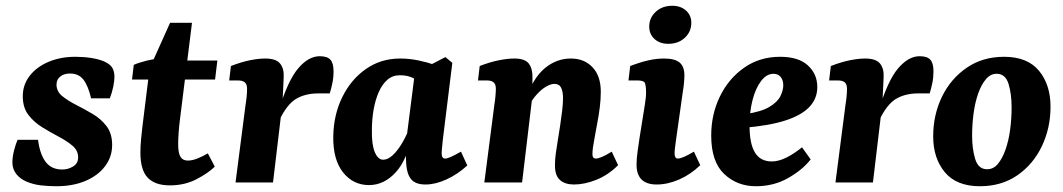

<svg xmlns="http://www.w3.org/2000/svg" viewBox="-20 -633 3689 666"><path d="M176 13Q148 13 122 10Q96 7 72 -3Q49 -13 36 -30Q23 -47 23 -69Q23 -89 29 -112Q35 -135 41 -148H112Q118 -99 138 -72Q158 -45 196 -45Q216 -45 233.5 -55.5Q251 -66 251 -87Q251 -111 231.5 -127.5Q212 -144 183.5 -159Q155 -174 126.5 -191.5Q98 -209 78.5 -234.5Q59 -260 59 -299Q59 -339 83 -370Q107 -401 148.5 -418.5Q190 -436 241 -436Q270 -436 296 -432Q322 -428 341 -420Q363 -410 370 -397Q377 -384 377 -367Q377 -353 373 -333Q369 -313 361 -292H296Q286 -335 269.5 -356.5Q253 -378 223 -378Q202 -378 189 -367.5Q176 -357 176 -340Q176 -316 195.5 -300Q215 -284 243.5 -269.5Q272 -255 301 -238Q330 -221 349.5 -195.5Q369 -170 369 -130Q369 -89 344.5 -56.5Q320 -24 276.5 -5.5Q233 13 176 13Z M569 10Q518 10 492.5 -16.5Q467 -43 467 -104Q467 -127 469.5 -152Q472 -177 474 -194L499 -396L570 -554H646L604 -217Q601 -193 599.5 -171Q598 -149 598 -133Q598 -102 606 -89Q614 -76 632 -76Q647 -76 665.5 -83.5Q684 -91 701 -101L725 -55Q703 -33 662 -11.5Q621 10 569 10ZM438 -357 444 -408Q462 -416 488.5 -422.5Q515 -429 543 -432L587 -423H734L726 -357Z M797 0 832 -271Q834 -282 835.5 -297.5Q837 -313 837 -325Q837 -341 829 -347.5Q821 -354 805 -354H775L781 -404Q817 -418 847 -424Q877 -430 900 -430Q938 -430 952 -412Q966 -394 964 -364L960 -277L927 0ZM946 -247Q978 -353 1014 -395.5Q1050 -438 1089 -438Q1115 -438 1126 -426Q1137 -414 1137 -386Q1137 -364 1133 -345Q1129 -326 1124 -309H1084Q1039 -309 1007 -290Q975 -271 948 -214Z M1260 9Q1205 9 1170 -35Q1135 -79 1136 -159Q1137 -234 1167 -295.5Q1197 -357 1249 -393.5Q1301 -430 1368 -430Q1400 -430 1431 -423.5Q1462 -417 1485 -409L1449 -340Q1430 -354 1411.5 -363Q1393 -372 1367 -372Q1342 -372 1324 -356.5Q1306 -341 1294 -314Q1282 -287 1276 -253Q1270 -219 1270 -182Q1269 -132 1280 -105.5Q1291 -79 1309 -79Q1322 -79 1335.5 -89Q1349 -99 1364 -120Q1379 -141 1393 -172L1408 -165Q1393 -79 1352.5 -35Q1312 9 1260 9ZM1456 7Q1421 7 1406 -11.5Q1391 -30 1389 -65Q1388 -78 1388 -100Q1388 -122 1388 -137L1419 -380L1525 -435L1549 -415L1516 -148Q1515 -136 1513.5 -122.5Q1512 -109 1512 -101Q1512 -83 1524 -83Q1531 -83 1543.5 -88.5Q1556 -94 1579 -107L1601 -59Q1567 -28 1528.5 -10.5Q1490 7 1456 7Z M1971 7Q1940 7 1922.5 -8.5Q1905 -24 1905 -59Q1905 -81 1908 -101.5Q1911 -122 1915 -147Q1919 -171 1923 -197.5Q1927 -224 1930 -249Q1933 -274 1933 -292Q1933 -315 1926.5 -328.5Q1920 -342 1903 -342Q1891 -342 1875 -333Q1859 -324 1842 -305.5Q1825 -287 1811 -259L1801 -285Q1830 -364 1870.5 -397Q1911 -430 1960 -430Q2007 -430 2035.5 -399.5Q2064 -369 2064 -315Q2064 -288 2060.5 -260.5Q2057 -233 2052 -207Q2047 -181 2043 -158Q2039 -137 2037 -123Q2035 -109 2035 -98Q2035 -83 2047 -83Q2054 -83 2067.5 -88.5Q2081 -94 2102 -107L2124 -60Q2090 -26 2049 -9.5Q2008 7 1971 7ZM1660 0 1695 -271Q1697 -282 1698.5 -298.5Q1700 -315 1700 -325Q1700 -341 1692 -347.5Q1684 -354 1668 -354H1638L1644 -404Q1680 -418 1710.5 -424Q1741 -430 1764 -430Q1802 -430 1815 -411.5Q1828 -393 1827 -363L1826 -294L1791 0Z M2258 7Q2188 7 2188 -62Q2188 -81 2191.5 -107Q2195 -133 2198 -152L2217 -271Q2219 -286 2220 -293.5Q2221 -301 2221 -312Q2221 -344 2214 -349Q2207 -354 2190 -354H2160L2166 -404Q2203 -418 2230.5 -424Q2258 -430 2283 -430Q2321 -430 2337.5 -416Q2354 -402 2354 -372Q2354 -360 2352.5 -344.5Q2351 -329 2349 -318L2325 -148Q2323 -134 2321.5 -121.5Q2320 -109 2320 -101Q2320 -83 2331 -83Q2339 -83 2353 -89Q2367 -95 2387 -107L2409 -60Q2376 -28 2336 -10.5Q2296 7 2258 7ZM2298 -481Q2269 -481 2250.5 -497.5Q2232 -514 2232 -541Q2232 -571 2254.5 -592Q2277 -613 2312 -613Q2341 -613 2359.5 -596.5Q2378 -580 2378 -554Q2378 -523 2355.5 -502Q2333 -481 2298 -481Z M2686 -436Q2750 -436 2782.5 -406Q2815 -376 2815 -331Q2815 -291 2787.5 -262Q2760 -233 2704 -215Q2648 -197 2562 -190L2564 -237Q2620 -245 2648.5 -262Q2677 -279 2687 -299.5Q2697 -320 2697 -337Q2697 -355 2688 -366Q2679 -377 2663 -377Q2639 -377 2620 -352Q2601 -327 2590.5 -286.5Q2580 -246 2580 -197Q2580 -134 2599 -103.5Q2618 -73 2657 -73Q2681 -73 2708 -86.5Q2735 -100 2762 -122L2792 -80Q2764 -44 2714 -15.5Q2664 13 2602 13Q2537 13 2492 -29.5Q2447 -72 2447 -163Q2447 -236 2477 -298Q2507 -360 2561 -398Q2615 -436 2686 -436Z M2878 0 2913 -271Q2915 -282 2916.5 -297.5Q2918 -313 2918 -325Q2918 -341 2910 -347.5Q2902 -354 2886 -354H2856L2862 -404Q2898 -418 2928 -424Q2958 -430 2981 -430Q3019 -430 3033 -412Q3047 -394 3045 -364L3041 -277L3008 0ZM3027 -247Q3059 -353 3095 -395.5Q3131 -438 3170 -438Q3196 -438 3207 -426Q3218 -414 3218 -386Q3218 -364 3214 -345Q3210 -326 3205 -309H3165Q3120 -309 3088 -290Q3056 -271 3029 -214Z M3379 13Q3298 13 3257.5 -35.5Q3217 -84 3217 -160Q3217 -234 3247 -296.5Q3277 -359 3332.5 -397.5Q3388 -436 3463 -436Q3544 -436 3584 -387.5Q3624 -339 3624 -263Q3624 -189 3594 -126Q3564 -63 3509 -25Q3454 13 3379 13ZM3402 -46Q3425 -45 3441 -64Q3457 -83 3468 -114.5Q3479 -146 3484 -184Q3489 -222 3489 -261Q3489 -307 3478.5 -341.5Q3468 -376 3439 -377Q3417 -378 3400.5 -359Q3384 -340 3373 -308.5Q3362 -277 3357 -239Q3352 -201 3352 -162Q3352 -117 3362.5 -82Q3373 -47 3402 -46Z"/></svg>

Font: Yrsa
Style: Bold Italic
Weight: 700
Italic angle: -7.10001°
Version: Version 2.004